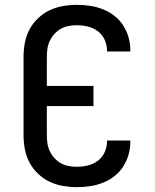

<svg xmlns="http://www.w3.org/2000/svg" viewBox="-20 -763 640 791"><path d="M297 8Q268 8 239 3Q210 -2 184 -14.5Q158 -27 136.5 -47.5Q115 -68 101.5 -93.5Q88 -119 82.5 -148Q77 -177 77 -206V-529Q77 -558 82.5 -587Q88 -616 101.5 -641.5Q115 -667 136.5 -687.5Q158 -708 184 -720.5Q210 -733 239 -738Q268 -743 297 -743Q324 -743 351 -739Q378 -735 403.5 -725Q429 -715 450.5 -698.5Q472 -682 487 -659Q502 -636 509.5 -609.5Q517 -583 517 -556V-551H421V-554Q421 -577 411.5 -598.5Q402 -620 383.5 -634Q365 -648 342.5 -653.5Q320 -659 297 -659Q280 -659 263 -656Q246 -653 231 -644.5Q216 -636 204.5 -623.5Q193 -611 185.5 -595.5Q178 -580 175.5 -563Q173 -546 173 -529V-409H365V-326H173V-206Q173 -189 175.5 -172Q178 -155 185.5 -139.5Q193 -124 204.5 -111.5Q216 -99 231 -90.5Q246 -82 263 -79Q280 -76 297 -76Q320 -76 342.5 -81.5Q365 -87 383.5 -101Q402 -115 411.5 -136.5Q421 -158 421 -181V-184H517V-179Q517 -152 509.5 -125.5Q502 -99 487 -76Q472 -53 450.5 -36.5Q429 -20 403.5 -10Q378 0 351 4Q324 8 297 8Z"/></svg>

Font: Iosevka Medium Extended
Style: Regular
Weight: 500
Width: 7
Monospace: yes
Designer: Belleve Invis
Foundry: Belleve Invis
Version: Version 32.5.0; ttfautohint (v1.8.4)